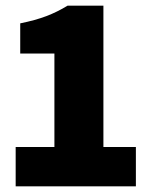

<svg xmlns="http://www.w3.org/2000/svg" viewBox="-20 -654 532 674"><path d="M35 0V-138H171V-466H51V-572Q105 -583 143 -597.5Q181 -612 217 -634H343V-138H457V0Z"/></svg>

Font: Assistant ExtraBold
Style: Regular
Weight: 800
Designer: Hebrew By Ben Nathan, Latin by Paul Hunt
Version: Version 3.000